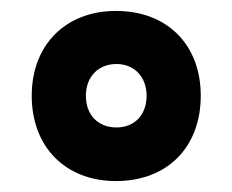

<svg xmlns="http://www.w3.org/2000/svg" viewBox="-20 -728 425 351"><path d="M192 -397C286 -397 347 -459 347 -553C347 -646 286 -708 192 -708C100 -708 38 -646 38 -553C38 -459 100 -397 192 -397ZM193 -495C159 -495 137 -518 137 -553C137 -587 159 -611 193 -611C226 -611 248 -587 248 -553C248 -518 226 -495 193 -495Z"/></svg>

Font: Fixel Text Bold
Style: Bold
Weight: 700
Width: 4
Designer: AlfaBravo + MacPaw
Foundry: Kyrylo Tkachov, Marchela Mozhyna, Serhii Makarenko, Maria Weinstein, Zakhar Kryvoshyya
Version: Version 1.211